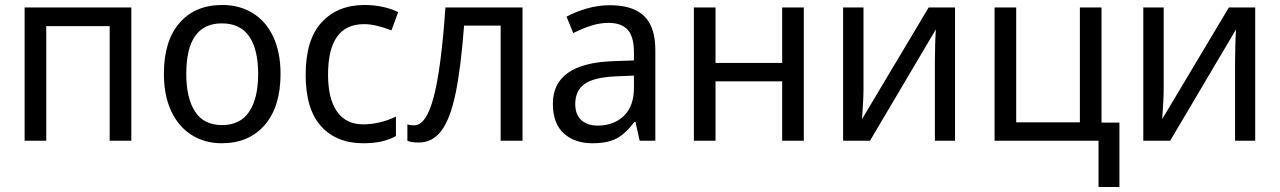

<svg xmlns="http://www.w3.org/2000/svg" viewBox="-20 -566 5147 772"><path d="M508 0H421V-461H166V0H79V-536H508Z M871 10Q804 10 751 -23Q698 -56 668.5 -119Q639 -182 639 -269Q639 -401 701.5 -473.5Q764 -546 874 -546Q943 -546 996 -513.5Q1049 -481 1078.5 -418.5Q1108 -356 1108 -269Q1108 -137 1044.5 -63.5Q981 10 871 10ZM873 -63Q946 -63 982 -117Q1018 -171 1018 -269Q1018 -367 982 -419.5Q946 -472 872 -472Q729 -472 729 -269Q729 -171 764.5 -117Q800 -63 873 -63Z M1209 -265Q1209 -407 1273.5 -476.5Q1338 -546 1446 -546Q1484 -546 1520.5 -538Q1557 -530 1581 -517L1554 -444Q1489 -469 1444 -469Q1299 -469 1299 -266Q1299 -169 1335 -117.5Q1371 -66 1440 -66Q1506 -66 1572 -97V-19Q1545 -4 1513.5 3Q1482 10 1440 10Q1333 10 1271 -58.5Q1209 -127 1209 -265Z M1993 0V-463H1846Q1833 -291 1811.5 -189Q1790 -87 1754.5 -40Q1719 7 1664 7Q1633 7 1618 0V-66Q1629 -62 1645 -62Q1694 -62 1724 -176.5Q1754 -291 1771 -536H2081V0Z M2615 -365V0H2552L2535 -76H2531Q2496 -29 2459.5 -9.5Q2423 10 2362 10Q2290 10 2246.5 -30Q2203 -70 2203 -149Q2203 -311 2444 -320L2529 -323V-355Q2529 -419 2503.5 -446.5Q2478 -474 2427 -474Q2392 -474 2357.5 -463Q2323 -452 2285 -433L2258 -499Q2295 -519 2340 -532Q2385 -545 2432 -545Q2525 -545 2570 -501.5Q2615 -458 2615 -365ZM2456 -259Q2367 -255 2330 -228Q2293 -201 2293 -148Q2293 -105 2317.5 -83Q2342 -61 2383 -61Q2448 -61 2488.5 -100Q2529 -139 2529 -214V-262Z M2857 -313H3125V-536H3212V0H3125V-239H2857V0H2770V-536H2857Z M3452 -209Q3452 -168 3446 -87L3714 -536H3820V0H3739V-316Q3739 -346 3740 -383.5Q3741 -421 3743 -448L3478 0H3370V-536H3452Z M4397 186V0H3979V-536H4066V-74H4322V-536H4409V-73H4481V186Z M4659 -209Q4659 -168 4653 -87L4921 -536H5027V0H4946V-316Q4946 -346 4947 -383.5Q4948 -421 4950 -448L4685 0H4577V-536H4659Z"/></svg>

Font: Noto Sans Display
Style: Regular
Weight: 400
Designer: Monotype Design team
Foundry: Monotype Imaging Inc.
Version: Version 1.000